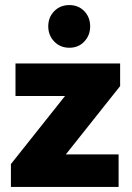

<svg xmlns="http://www.w3.org/2000/svg" viewBox="-20 -736 521 756"><path d="M23 -90 267 -397H453L209 -90ZM23 0V-90L132 -128H447V0ZM41 -358V-486H453V-397L345 -358ZM253 -548Q217 -548 193.5 -572.5Q170 -597 170 -632Q170 -668 193.5 -692Q217 -716 253 -716Q289 -716 312 -692Q335 -668 335 -632Q335 -597 312 -572.5Q289 -548 253 -548Z"/></svg>

Font: Outfit Thin
Style: Bold
Weight: 700
Version: Version 1.100;gftools[0.9.27]